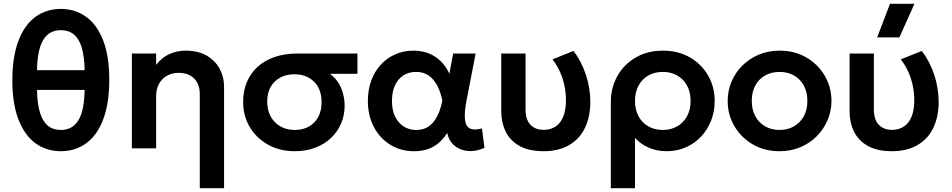

<svg xmlns="http://www.w3.org/2000/svg" viewBox="-20 -782 5016 1012"><path d="M300.5 15Q225.5 15 168 -26.2Q110.5 -67.5 77.8 -150.8Q45 -234 45 -360Q45 -436 57.2 -496.2Q69.5 -556.5 92 -601.2Q114.5 -646 146 -675.8Q177.5 -705.5 216.5 -720.2Q255.5 -735 300.5 -735Q375.5 -735 433.2 -694Q491 -653 523.5 -569.8Q556 -486.5 556 -360Q556 -284.5 544 -224.2Q532 -164 509.5 -119Q487 -74 455.2 -44.2Q423.5 -14.5 384.5 0.2Q345.5 15 300.5 15ZM300.5 -97Q362.5 -97 393.5 -148.5Q424.5 -200 426 -308H175Q176.5 -236 190.5 -189.2Q204.5 -142.5 232 -119.8Q259.5 -97 300.5 -97ZM175 -412H426Q425 -484.5 410.8 -531.2Q396.5 -578 369.2 -600.5Q342 -623 300.5 -623Q239 -623 208 -571.8Q177 -520.5 175 -412Z M1033 210V-287Q1033 -338 1003.5 -368Q974 -398 921 -398Q886.5 -398 859.8 -382.8Q833 -367.5 818 -340Q803 -312.5 803 -276.5V0H675V-500H803V-440Q833 -479.5 873.2 -497.2Q913.5 -515 957.5 -515Q1026.5 -515 1071.8 -487.5Q1117 -460 1139 -417Q1161 -374 1161 -327V210Z M1533.5 15Q1455.5 15 1394 -18.8Q1332.5 -52.5 1297 -111.5Q1261.5 -170.5 1261.5 -245.5Q1261.5 -300.5 1280.2 -347Q1299 -393.5 1335.5 -427.8Q1372 -462 1425.8 -481Q1479.5 -500 1550 -500H1864V-393H1719.5Q1760 -362 1778.2 -317.5Q1796.5 -273 1796.5 -225Q1796.5 -174.5 1777.8 -130.8Q1759 -87 1724.2 -54.2Q1689.5 -21.5 1641.2 -3.2Q1593 15 1533.5 15ZM1534.5 -97Q1576 -97 1607.8 -114.8Q1639.5 -132.5 1657.2 -165.2Q1675 -198 1675 -243.5Q1675 -312.5 1635.2 -351.5Q1595.5 -390.5 1532 -390.5Q1491 -390.5 1458.5 -373.8Q1426 -357 1407.2 -325.2Q1388.5 -293.5 1388.5 -247.5Q1388.5 -179 1429.2 -138Q1470 -97 1534.5 -97Z M2162 15Q2092.5 15 2037.5 -18.8Q1982.5 -52.5 1950.8 -112.2Q1919 -172 1919 -250Q1919 -309 1937 -357.8Q1955 -406.5 1987.8 -441.8Q2020.5 -477 2064.2 -496Q2108 -515 2159.5 -515Q2205.5 -515 2242 -499.8Q2278.5 -484.5 2305.2 -457.2Q2332 -430 2348.5 -393.5L2368.5 -500H2487L2440.5 -260Q2430 -208 2429.8 -174Q2429.5 -140 2439.2 -122.2Q2449 -104.5 2469.2 -100.8Q2489.5 -97 2520.5 -105L2533.5 -2.5Q2487.5 17.5 2445.8 13.8Q2404 10 2374.8 -14.8Q2345.5 -39.5 2337.5 -81.5Q2308 -34.5 2265.5 -9.8Q2223 15 2162 15ZM2174.5 -97Q2213.5 -97 2240.8 -116.5Q2268 -136 2285.2 -170.8Q2302.5 -205.5 2311.5 -251.5Q2308 -268.5 2302 -288.5Q2296 -308.5 2285.8 -328.8Q2275.5 -349 2260.2 -365.8Q2245 -382.5 2223.5 -392.8Q2202 -403 2173 -403Q2134.5 -403 2106 -384.5Q2077.5 -366 2061.8 -331.8Q2046 -297.5 2046 -250.5Q2046 -178.5 2082 -137.8Q2118 -97 2174.5 -97Z M2846.5 15Q2767 15 2717.5 -13.2Q2668 -41.5 2645 -89Q2622 -136.5 2622 -195.5V-500H2750V-205.5Q2750 -152 2775.5 -124.8Q2801 -97.5 2846.5 -97.5Q2875.5 -98 2897.5 -109Q2919.5 -120 2934 -140.2Q2948.5 -160.5 2955.8 -189.2Q2963 -218 2963 -253Q2963 -293 2955 -331Q2947 -369 2931.2 -404Q2915.5 -439 2892 -469L3002.5 -513.5Q3045.5 -458 3068.5 -387Q3091.5 -316 3091.5 -245.5Q3091.5 -166.5 3063.2 -108Q3035 -49.5 2980.2 -17.5Q2925.5 14.5 2846.5 15Z M3199.5 210V-243.5Q3199.5 -320 3234.2 -381.5Q3269 -443 3330.8 -479Q3392.5 -515 3473.5 -515Q3555.5 -515 3617 -479.2Q3678.5 -443.5 3712.8 -383.2Q3747 -323 3747 -250Q3747 -194.5 3728.2 -146.5Q3709.5 -98.5 3675.5 -62.2Q3641.5 -26 3595 -5.5Q3548.5 15 3493 15Q3443 15 3399.5 -3.8Q3356 -22.5 3327 -55.5V210ZM3473.5 -97Q3516 -97 3549 -115.8Q3582 -134.5 3601 -168.8Q3620 -203 3620 -250Q3620 -297 3601 -331.5Q3582 -366 3548.8 -384.5Q3515.5 -403 3473.5 -403Q3431 -403 3398 -384.5Q3365 -366 3346 -331.5Q3327 -297 3327 -250Q3327 -203 3345.8 -168.8Q3364.5 -134.5 3397.8 -115.8Q3431 -97 3473.5 -97Z M4089 15Q4009 15 3947.2 -21.2Q3885.5 -57.5 3850.5 -117.8Q3815.5 -178 3815.5 -250Q3815.5 -303 3835.5 -351Q3855.5 -399 3892.2 -435.8Q3929 -472.5 3979 -493.8Q4029 -515 4089 -515Q4168.5 -515 4230.2 -479Q4292 -443 4327.2 -382.5Q4362.5 -322 4362.5 -250Q4362.5 -197 4342.2 -149.2Q4322 -101.5 4285.5 -64.5Q4249 -27.5 4199 -6.2Q4149 15 4089 15ZM4089 -97Q4131 -97 4164.2 -115.8Q4197.5 -134.5 4216.5 -168.8Q4235.5 -203 4235.5 -250Q4235.5 -297 4216.5 -331.5Q4197.5 -366 4164.5 -384.5Q4131.5 -403 4089 -403Q4046.5 -403 4013.2 -384.5Q3980 -366 3961.2 -331.5Q3942.5 -297 3942.5 -250Q3942.5 -203 3961.5 -168.8Q3980.5 -134.5 4013.5 -115.8Q4046.5 -97 4089 -97Z M4682.5 15Q4603 15 4553.5 -13.2Q4504 -41.5 4481 -89Q4458 -136.5 4458 -195.5V-500H4586V-205.5Q4586 -152 4611.5 -124.8Q4637 -97.5 4682.5 -97.5Q4711.5 -98 4733.5 -109Q4755.5 -120 4770 -140.2Q4784.5 -160.5 4791.8 -189.2Q4799 -218 4799 -253Q4799 -293 4791 -331Q4783 -369 4767.2 -404Q4751.5 -439 4728 -469L4838.5 -513.5Q4881.5 -458 4904.5 -387Q4927.5 -316 4927.5 -245.5Q4927.5 -166.5 4899.2 -108Q4871 -49.5 4816.2 -17.5Q4761.5 14.5 4682.5 15ZM4603.5 -585 4671 -762H4800L4720.5 -585Z"/></svg>

Font: Geologica Thin Roman Medium
Style: Regular
Weight: 500
Version: Version 1.010;gftools[0.9.28]